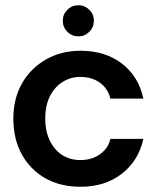

<svg xmlns="http://www.w3.org/2000/svg" viewBox="-20 -702 599 734"><path d="M288 12Q210 12 152.5 -21Q95 -54 63 -112.5Q31 -171 31 -248Q31 -325 64 -383Q97 -441 155.5 -474.5Q214 -508 288 -508Q382 -508 446 -459Q510 -410 528 -325H402Q392 -365 361 -386.5Q330 -408 287 -408Q251 -408 220.5 -389.5Q190 -371 171.5 -335.5Q153 -300 153 -248Q153 -210 163.5 -181Q174 -152 192 -131.5Q210 -111 234.5 -100.5Q259 -90 287 -90Q316 -90 339 -99.5Q362 -109 379 -127Q396 -145 402 -171H528Q510 -88 446 -38Q382 12 288 12ZM280 -563Q255 -563 237.5 -580.5Q220 -598 220 -623Q220 -647 237.5 -664.5Q255 -682 280 -682Q304 -682 321.5 -664.5Q339 -647 339 -623Q339 -598 321.5 -580.5Q304 -563 280 -563Z"/></svg>

Font: DM Sans 36pt SemiBold
Style: Regular
Weight: 600
Designer: Colophon Foundry, Jonny Pinhorn
Foundry: Colophon Foundry
Version: Version 4.004;gftools[0.9.30]